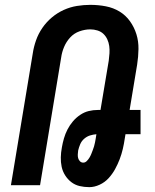

<svg xmlns="http://www.w3.org/2000/svg" viewBox="-20 -763 640 791"><path d="M348 8Q327 8 308 3.5Q289 -1 274 -12.5Q259 -24 248.5 -40.5Q238 -57 234 -76Q230 -95 230.5 -115Q231 -135 235 -156Q238 -174 243.5 -193Q249 -212 258 -229.5Q267 -247 280 -262.5Q293 -278 310 -289.5Q327 -301 345.5 -305.5Q364 -310 383 -310H394L428 -513Q430 -528 431 -543.5Q432 -559 430 -573.5Q428 -588 422 -601Q416 -614 406 -623.5Q396 -633 381.5 -637.5Q367 -642 352 -642Q330 -642 307.5 -634Q285 -626 269 -608.5Q253 -591 244 -569.5Q235 -548 232 -526L145 0H25L115 -543Q119 -570 128.5 -597Q138 -624 154.5 -648Q171 -672 193.5 -691Q216 -710 242.5 -722Q269 -734 297 -738.5Q325 -743 352 -743Q385 -743 416 -737Q447 -731 472.5 -715.5Q498 -700 515.5 -675.5Q533 -651 542 -622Q551 -593 550.5 -561Q550 -529 545 -497L514 -310H559V-210H497L494 -192Q491 -171 486 -149.5Q481 -128 473 -107Q465 -86 454 -66Q443 -46 427.5 -29Q412 -12 390.5 -2Q369 8 348 8ZM323 -93Q331 -93 337.5 -99.5Q344 -106 348.5 -113.5Q353 -121 356 -128.5Q359 -136 362 -144Q365 -152 367.5 -160Q370 -168 371.5 -176.5Q373 -185 374.5 -193Q376 -201 377 -209V-210Q364 -209 351 -205Q338 -201 327 -191.5Q316 -182 310.5 -169Q305 -156 302 -143Q301 -135 300.5 -127Q300 -119 302 -111.5Q304 -104 309.5 -98.5Q315 -93 323 -93Z"/></svg>

Font: Iosevka Extended
Style: Bold Italic
Weight: 700
Width: 7
Italic angle: -9°
Monospace: yes
Designer: Belleve Invis
Foundry: Belleve Invis
Version: Version 32.5.0; ttfautohint (v1.8.4)